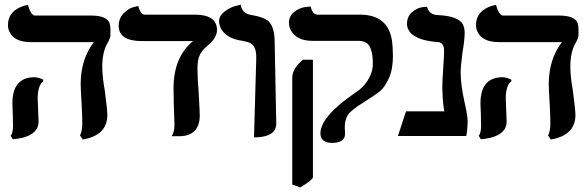

<svg xmlns="http://www.w3.org/2000/svg" viewBox="-20 -585 2531 826"><path d="M142.1 -161.1Q142.1 -149.9 144 -110.8Q146 -71.3 146 -62Q146 -9.8 76.2 7.8Q57.1 12.2 35.2 14.2L25.9 -1Q35.6 -11.7 36.1 -43.9Q36.1 -47.4 35.6 -59.1Q35.2 -80.6 35.2 -91.8Q33.2 -127.4 33.2 -140.1Q33.2 -236.3 103.5 -250.5Q115.2 -252.4 127 -252.9Q146 -252.4 166 -242.2V-234.9Q142.6 -218.8 142.1 -161.1ZM419.9 -296.9Q419.9 -256.3 431.2 -192.9Q441.9 -111.3 441.9 -87.9Q439.9 -2 335.9 15.1L324.2 -2Q334 -21.5 334 -53.2Q334 -90.8 331.1 -138.2Q327.1 -202.1 327.1 -224.1Q327.6 -331.1 383.8 -403.8H112.8Q39.6 -403.8 19.5 -450.7Q14.2 -463.4 14.2 -477.1Q14.2 -538.1 83 -560.1Q100.1 -564.5 100.1 -564Q111.3 -523.4 127.9 -518.1H371.1Q440.4 -518.1 451.7 -484.4Q455.1 -473.1 455.1 -457V-433.1Q454.6 -419.9 439.9 -395Q419.9 -357.9 419.9 -296.9Z M829.6 -292Q829.6 -246.1 834.5 -189.9Q839.4 -104.5 839.4 -87.9Q838.4 4.4 742.7 1H718.8Q731 -17.1 730.5 -53.2Q730.5 -64 727.5 -142.1Q727.5 -153.8 727.1 -176.3Q726.6 -197.8 726.6 -208Q727.5 -339.8 810.5 -408.2H587.4Q491.2 -409.7 490.7 -473.1Q490.7 -506.3 511.7 -527.6Q532.7 -548.8 553.7 -554.2L574.7 -559.1Q584.5 -522.9 602.5 -522H821.8Q912.6 -520.5 913.6 -457Q913.6 -422.9 875 -390.1Q871.6 -387.2 867.7 -383.8Q837.9 -358.9 832 -323.7Q829.6 -308.6 829.6 -292Z M1072.8 5.9 1082.5 -335.9Q1083.5 -387.7 1054.2 -400.9Q1043 -405.8 1023.4 -409.2Q950.2 -419.9 928.7 -465.8Q922.9 -479.5 922.4 -493.2Q922.4 -517.1 946 -535.2Q969.7 -553.2 992.7 -559.1L1015.6 -564.9Q1020.5 -529.3 1056.2 -521.5Q1058.1 -521 1059.6 -521Q1119.6 -510.7 1138.2 -490.7Q1161.1 -464.8 1161.6 -405.8Q1162.6 -346.7 1165 -228Q1167.5 -111.8 1168.5 -54.9Q1169.4 2 1084 5.9Q1078.6 5.9 1072.8 5.9Z M1272 221.2 1237.3 209V-252Q1238.3 -290.5 1283.2 -328.1H1326.2V178.2Q1324.2 189.5 1272 221.2ZM1463.4 -42Q1463.4 -42 1463.4 -29.8Q1464.4 -22 1464.4 -6.8Q1462.4 29.3 1409.2 29.8Q1358.4 29.8 1358.4 -12.2Q1359.9 -84.5 1508.3 -186Q1552.7 -214.4 1573.2 -260.3Q1584 -285.2 1584 -310.1Q1584 -383.8 1555.2 -401.4Q1542 -408.7 1524.4 -409.2H1324.2Q1258.3 -409.2 1232.4 -452.6Q1223.1 -469.2 1223.1 -486.8Q1223.1 -516.6 1246.6 -534.2Q1270 -551.8 1293 -554.7L1316.4 -557.1Q1324.7 -522.9 1344.2 -522H1528.3Q1649.9 -522 1666.5 -409.2Q1669.9 -384.8 1670.4 -344.2Q1670.4 -286.1 1652.8 -248Q1635.3 -210 1616.2 -194.1Q1597.2 -178.2 1548.8 -147.5L1548.3 -147Q1491.2 -112.8 1476.1 -89.8Q1463.9 -68.8 1463.4 -42Z M1961.9 -272.9Q1961.9 -218.8 1979 -143.1Q1991.7 -87.4 1991.7 -65.9Q1991.7 -26.9 1985.8 0H1691.9L1726.6 -106H1891.6Q1885.3 -137.7 1883.8 -183.1Q1882.8 -191.4 1882.8 -205.1Q1882.8 -233.9 1886.7 -291Q1890.6 -345.2 1890.6 -369.1Q1889.2 -401.9 1864.7 -403.8Q1756.3 -411.6 1734.9 -461.4Q1731 -471.2 1731 -481Q1731 -514.2 1752.4 -532.5Q1773.9 -550.8 1795.4 -553.7L1816.9 -556.2Q1825.7 -520.5 1865.7 -520Q1951.7 -515.6 1971.2 -480.5Q1978.5 -465.8 1979 -446.8Q1979 -411.1 1969.7 -359.9Q1961.9 -299.8 1961.9 -272.9Z M2155.8 -161.1Q2155.8 -149.9 2157.7 -110.8Q2159.7 -71.3 2159.7 -62Q2159.7 -9.8 2089.8 7.8Q2070.8 12.2 2048.8 14.2L2039.6 -1Q2049.3 -11.7 2049.8 -43.9Q2049.8 -47.4 2049.3 -59.1Q2048.8 -80.6 2048.8 -91.8Q2046.9 -127.4 2046.9 -140.1Q2046.9 -236.3 2117.2 -250.5Q2128.9 -252.4 2140.6 -252.9Q2159.7 -252.4 2179.7 -242.2V-234.9Q2156.2 -218.8 2155.8 -161.1ZM2433.6 -296.9Q2433.6 -256.3 2444.8 -192.9Q2455.6 -111.3 2455.6 -87.9Q2453.6 -2 2349.6 15.1L2337.9 -2Q2347.7 -21.5 2347.7 -53.2Q2347.7 -90.8 2344.7 -138.2Q2340.8 -202.1 2340.8 -224.1Q2341.3 -331.1 2397.5 -403.8H2126.5Q2053.2 -403.8 2033.2 -450.7Q2027.8 -463.4 2027.8 -477.1Q2027.8 -538.1 2096.7 -560.1Q2113.8 -564.5 2113.8 -564Q2125 -523.4 2141.6 -518.1H2384.8Q2454.1 -518.1 2465.3 -484.4Q2468.8 -473.1 2468.8 -457V-433.1Q2468.3 -419.9 2453.6 -395Q2433.6 -357.9 2433.6 -296.9Z"/></svg>

Font: Linux Libertine O
Style: Semibold
Weight: 700
Designer: Philipp H. Poll
Foundry: Philipp H. Poll
Version: Version 5.0.0